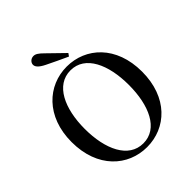

<svg xmlns="http://www.w3.org/2000/svg" viewBox="-261 -1122 1300 1300"><g transform="rotate(-45 388.5 -472.5)"><path d="M462 -810C423 -848 384 -886 348 -921C316 -953 299 -963 280 -963C255 -963 236 -943 236 -923C236 -904 251 -884 298 -861C347 -837 397 -813 448 -790ZM389 18C571 18 726 -121 726 -368C726 -615 570 -753 389 -753C208 -753 51 -613 51 -368C51 -119 208 18 389 18ZM389 -18C248 -18 177 -172 177 -368C177 -562 248 -717 389 -717C530 -717 599 -562 599 -368C599 -172 530 -18 389 -18Z"/></g></svg>

Font: Noto Serif HK SemiBold
Style: Regular
Weight: 600
Designer: Ryoko NISHIZUKA 西塚涼子 (kana & ideographs); Frank Grießhammer (Latin, Greek & Cyrillic); Wenlong ZHANG 张文龙 (bopomofo); San
Foundry: Adobe
Version: Version 2.001;hotconv 1.1.0;makeotfexe 2.6.0